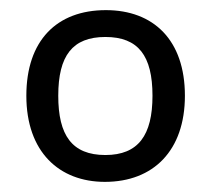

<svg xmlns="http://www.w3.org/2000/svg" viewBox="-20 -742 416 379"><path d="M345 -553C345 -663 283 -722 189 -722C92 -722 32 -662 32 -553C32 -442 97 -383 187 -383C283 -383 345 -445 345 -553ZM95 -553C95 -632 123 -669 188 -669C253 -669 281 -632 281 -553C281 -475 253 -436 188 -436C122 -436 95 -475 95 -553Z"/></svg>

Font: Noto Sans Gurmukhi UI
Style: Regular
Weight: 400
Designer: Jelle Bosma - Monotype Design Team
Foundry: Monotype Imaging Inc.
Version: Version 2.004